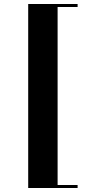

<svg xmlns="http://www.w3.org/2000/svg" viewBox="-20 -820 497 960"><path d="M368 -800V-785H268V105H368V120H121V-800Z"/></svg>

Font: Kalnia Thin Medium
Style: Regular
Weight: 500
Version: Version 1.105